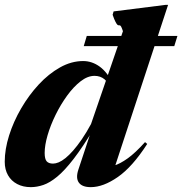

<svg xmlns="http://www.w3.org/2000/svg" viewBox="-22 -758 752 791"><path d="M438 -382Q426 -417 408.8 -431.2Q391.5 -445.5 367.5 -445.5Q339 -445.5 310 -423Q281 -400.5 254.5 -364Q228 -327.5 207 -284.8Q186 -242 174 -200.8Q162 -159.5 162 -128Q162 -103 170.2 -93.5Q178.5 -84 196.5 -84Q207 -84 219.8 -89.2Q232.5 -94.5 247.5 -106.5Q262.5 -118.5 279.2 -137.5Q296 -156.5 314.8 -183.8Q333.5 -211 353 -247L484.5 -629.5Q480 -643 477.2 -648Q474.5 -653 471.8 -653.5Q469 -654 466.8 -653.8Q464.5 -653.5 461.5 -656.2Q458.5 -659 453.8 -668Q449 -677 442 -697L446 -711L660.5 -738H670.5L441.5 -41.5L401 -68.5Q422 -68 447.2 -75.5Q472.5 -83 504 -105.5Q535.5 -128 575.5 -172.5L584.5 -165Q523.5 -70.5 463.5 -28.8Q403.5 13 352 13Q316.5 13 303 -5.5Q289.5 -24 300.5 -58L357.5 -230L365.5 -229.5Q318.5 -151.5 281.2 -103.2Q244 -55 213.5 -30Q183 -5 156.5 4Q130 13 105 13Q73 13 48.8 0.2Q24.5 -12.5 11 -36Q-2.5 -59.5 -2.5 -91.5Q-2.5 -143 15.5 -200Q33.5 -257 65 -311.2Q96.5 -365.5 137.5 -409.8Q178.5 -454 225.2 -480.2Q272 -506.5 320.5 -506.5Q357 -506.5 388.8 -483.5Q420.5 -460.5 446 -409ZM323 -568 335.5 -610H709L696 -568Z"/></svg>

Font: Newsreader 60pt
Style: Bold Italic
Weight: 700
Italic angle: -17°
Designer: Hugues Gentile
Foundry: Production Type
Version: Version 1.003